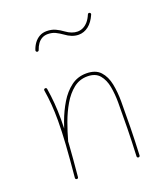

<svg xmlns="http://www.w3.org/2000/svg" viewBox="-144 -890 877 1001"><g transform="rotate(-20 294.5 -390.0)"><path d="M103 -4.9Q102.5 -0.5 105 1.7Q107.4 3.9 110.4 4.4Q113.8 4.9 116.5 2.9Q119.1 1 119.6 -2.9Q129.4 -107.4 134.5 -182.4Q139.6 -257.3 139.6 -315.9Q139.6 -364.7 136.2 -406.5Q132.8 -448.2 126 -490.2Q125.5 -494.1 122.3 -495.8Q119.1 -497.6 115.7 -496.6Q112.8 -496.1 110.8 -493.7Q108.9 -491.2 109.4 -487.3Q116.2 -445.8 119.4 -405Q122.6 -364.3 122.6 -315.9Q122.6 -258.3 117.7 -183.8Q112.8 -109.4 103 -4.9ZM119.6 -203.6Q118.7 -199.7 120.1 -196.5Q121.6 -193.4 126 -192.4Q129.9 -191.9 132.8 -193.8Q135.7 -195.8 136.2 -198.7Q148.4 -243.7 166.3 -292.7Q184.1 -341.8 209 -384.3Q233.9 -426.8 267.3 -453.4Q300.8 -480 344.7 -480Q389.6 -480 412.1 -453.1Q434.6 -426.3 442.1 -384.5Q449.7 -342.8 449.7 -297.4Q449.7 -223.1 448.5 -152.6Q447.3 -82 443.4 -0.5Q443.4 3.4 445.6 5.9Q447.8 8.3 451.7 8.3Q455.1 8.3 457.5 6.1Q460 3.9 460 0.5Q463.9 -81.1 465.1 -152.1Q466.3 -223.1 466.3 -297.4Q466.3 -348.1 457.3 -393.8Q448.2 -439.5 422.1 -468Q396 -496.6 344.7 -496.6Q296.4 -496.6 259.8 -469Q223.1 -441.4 196.5 -397.2Q169.9 -353 151.1 -301.8Q132.3 -250.5 119.6 -203.6ZM143.1 -689.9Q146.5 -689 149.7 -690.7Q152.8 -692.4 153.8 -695.8Q160.2 -714.8 170.2 -728.8Q180.2 -742.7 194.1 -750.2Q208 -757.8 225.6 -757.8Q249.5 -757.8 268.1 -748.8Q286.6 -739.7 304.2 -727.1Q322.3 -713.4 340.8 -706.3Q359.4 -699.2 377.9 -699.2Q407.7 -699.2 432.6 -718.5Q457.5 -737.8 474.1 -775.9Q475.6 -779.3 474.4 -782.5Q473.1 -785.6 469.7 -787.1Q466.3 -788.6 463.1 -787.4Q460 -786.1 458.5 -782.7Q448.7 -759.3 435.8 -744.9Q422.9 -730.5 408.2 -723.6Q393.6 -716.8 377.9 -716.8Q362.8 -716.8 346.7 -722.7Q330.6 -728.5 314 -740.7Q295.9 -754.4 274.4 -764.4Q252.9 -774.4 225.6 -774.4Q203.1 -774.4 185.8 -764.6Q168.5 -754.9 156.2 -738.3Q144 -721.7 137.2 -700.7Q136.2 -697.3 137.9 -694.1Q139.6 -690.9 143.1 -689.9Z"/></g></svg>

Font: Mikhak VF
Style: Regular
Weight: 100
Designer: Amin Abedi
Version: Version 3.001